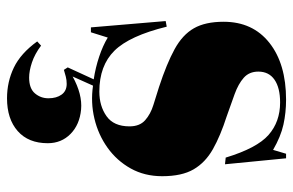

<svg xmlns="http://www.w3.org/2000/svg" viewBox="-164 -413 835 547"><g transform="rotate(90 253.5 -139.5)"><path d="M260 258Q213 258 172.5 238.5Q132 219 98 172L110 161Q134 179 158 187Q182 195 201 195Q232 195 246 178.5Q260 162 260 140Q260 117 249.5 102.5Q239 88 219 88Q208 88 198.5 90.5Q189 93 179 96L172 85L206 11Q173 6 141.5 -4.5Q110 -15 87 -29L72 19H58L40 -194L56 -197Q82 -91 124.5 -48Q167 -5 241 -5Q282 -5 311 -25.5Q340 -46 340 -91Q340 -120 322.5 -135.5Q305 -151 279 -159Q253 -167 228 -175Q161 -197 120 -219.5Q79 -242 60.5 -274.5Q42 -307 42 -359Q42 -442 102 -489.5Q162 -537 264 -537Q301 -537 335 -529.5Q369 -522 407 -500L418 -537H431L448 -363L429 -365Q402 -454 364.5 -487Q327 -520 272 -520Q230 -520 207 -504Q184 -488 184 -458Q184 -432 201.5 -416.5Q219 -401 248 -390.5Q277 -380 311 -368Q367 -350 405 -328.5Q443 -307 462.5 -273.5Q482 -240 482 -184Q482 -134 460 -94.5Q438 -55 401 -28.5Q364 -2 318 9Q272 20 224 13L198 71Q249 43 292 47Q335 51 361.5 77Q388 103 388 142Q388 197 353.5 227.5Q319 258 260 258Z"/></g></svg>

Font: Literata 72pt Black
Style: Regular
Weight: 900
Designer: Latin by Veronika Burian and Jose Scaglione. Greek by Irene Vlachou. Cyrillic by Vera Evstafieva.
Foundry: TypeTogether
Version: Version 3.002